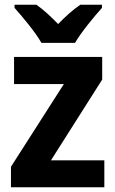

<svg xmlns="http://www.w3.org/2000/svg" viewBox="-20 -786 484 806"><path d="M154 -606H295C320 -650 375 -716 408 -753V-766H317C285 -744 257 -719 224 -685C192 -718 163 -745 133 -766H41V-753C75 -715 130 -649 154 -606ZM418 0V-113H194L409 -452V-547H39V-433H248L26 -86V0Z"/></svg>

Font: Noto Sans Devanagari SemiCondensed
Style: Bold
Weight: 700
Width: 4
Designer: Jelle Bosma - Monotype Design Team
Foundry: Monotype Imaging Inc.
Version: Version 2.004